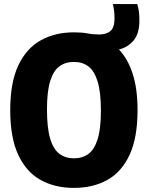

<svg xmlns="http://www.w3.org/2000/svg" viewBox="-20 -908 722 938"><path d="M341 10Q248 10 178 -29Q108 -68 69 -151.8Q30 -235.5 30 -370Q30 -505 69.5 -588.5Q109 -672 179 -711Q249 -750 341 -750Q381 -750 407.2 -744.8Q433.5 -739.5 464.5 -739.5Q500 -739.5 519.8 -756.8Q539.5 -774 539.5 -818Q539.5 -834.5 537.8 -851.8Q536 -869 531 -888H650.5Q656.5 -869.5 658.8 -849.8Q661 -830 661 -807.5Q661 -745 633.5 -711.2Q606 -677.5 561 -666Q604.5 -621 628.2 -547.5Q652 -474 652 -370Q652 -235.5 613.2 -151.8Q574.5 -68 504.5 -29Q434.5 10 341 10ZM341 -134.5Q383 -134.5 412.2 -156.2Q441.5 -178 457.2 -228.8Q473 -279.5 473 -366.5Q473 -456.5 457.2 -508.8Q441.5 -561 412.2 -583.2Q383 -605.5 341 -605.5Q299.5 -605.5 270 -583.8Q240.5 -562 225 -511.2Q209.5 -460.5 209.5 -373.5Q209.5 -283.5 225 -231.2Q240.5 -179 270 -156.8Q299.5 -134.5 341 -134.5Z"/></svg>

Font: Encode Sans Cnd XBd
Style: Regular
Weight: 800
Width: 3
Designer: Multiple Designers
Foundry: Impallari Type
Version: Version 3.002; ttfautohint (v1.8.3) -l 8 -r 50 -G 200 -x 14 